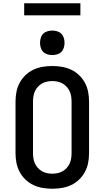

<svg xmlns="http://www.w3.org/2000/svg" viewBox="-20 -1147 640 1175"><path d="M300 8Q270 8 240.5 3Q211 -2 184.5 -14.5Q158 -27 136 -48Q114 -69 100 -95.5Q86 -122 80.5 -151Q75 -180 75 -210V-525Q75 -555 80.5 -584Q86 -613 100 -639.5Q114 -666 136 -687Q158 -708 184.5 -720.5Q211 -733 240.5 -738Q270 -743 300 -743Q330 -743 359.5 -738Q389 -733 415.5 -720.5Q442 -708 464 -687Q486 -666 500 -639.5Q514 -613 519.5 -584Q525 -555 525 -525V-210Q525 -180 519.5 -151Q514 -122 500 -95.5Q486 -69 464 -48Q442 -27 415.5 -14.5Q389 -2 359.5 3Q330 8 300 8ZM300 -84Q316 -84 332.5 -87.5Q349 -91 363 -99Q377 -107 388 -119Q399 -131 406 -146Q413 -161 415.5 -177.5Q418 -194 418 -210V-525Q418 -541 415.5 -557.5Q413 -574 406 -589Q399 -604 388 -616Q377 -628 363 -636Q349 -644 332.5 -647.5Q316 -651 300 -651Q284 -651 267.5 -647.5Q251 -644 237 -636Q223 -628 212 -616Q201 -604 194 -589Q187 -574 184.5 -557.5Q182 -541 182 -525V-210Q182 -194 184.5 -177.5Q187 -161 194 -146Q201 -131 212 -119Q223 -107 237 -99Q251 -91 267.5 -87.5Q284 -84 300 -84ZM300 -810Q285 -810 270 -814.5Q255 -819 244.5 -829.5Q234 -840 229.5 -855Q225 -870 225 -885Q225 -900 229.5 -915Q234 -930 244.5 -940.5Q255 -951 270 -955.5Q285 -960 300 -960Q315 -960 330 -955.5Q345 -951 355.5 -940.5Q366 -930 370.5 -915Q375 -900 375 -885Q375 -870 370.5 -855Q366 -840 355.5 -829.5Q345 -819 330 -814.5Q315 -810 300 -810ZM128 -1053V-1127H472V-1053Z"/></svg>

Font: Iosevka Aile Semibold
Style: Regular
Weight: 600
Designer: Belleve Invis
Foundry: Belleve Invis
Version: Version 31.1.0; ttfautohint (v1.8.4)